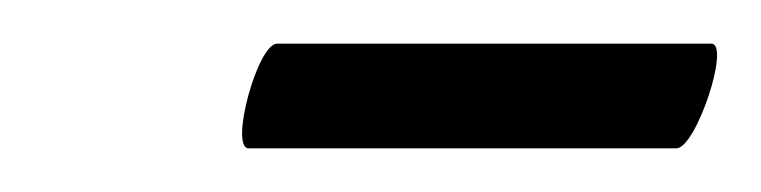

<svg xmlns="http://www.w3.org/2000/svg" viewBox="-20 -580 349 88"><path d="M94 -512H290C299 -512 315 -560 306 -560H107C98 -560 85 -512 94 -512Z"/></svg>

Font: Junicode Two Beta SemiCondensed Medium
Style: Italic
Weight: 500
Width: 4
Italic angle: -10°
Version: Version 1.063